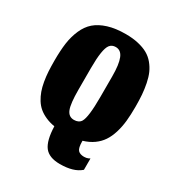

<svg xmlns="http://www.w3.org/2000/svg" viewBox="-130 -478 609 666"><g transform="rotate(30 174.5 -144.5)"><path d="M173.7 -49Q152.3 -49 143.8 -70.7Q135.3 -92.3 135.3 -147.7V-234.7Q135.3 -310.7 150.3 -330Q158.7 -340.7 173.7 -340.7Q195 -340.7 204.3 -317.3Q213.7 -294 213.7 -246.3V-162.7Q213.7 -82.7 201.3 -62.3Q193 -49 173.7 -49ZM208 108Q262.3 108 289.7 84.3Q290.3 83.7 290.7 83.3V38Q287.7 40 284.3 41.3Q281 42.7 276.8 43.5Q272.7 44.3 268 44.3Q251.7 44.3 243.8 35.7Q236 27 236 0.3V-1.3Q259.7 -8.3 277.2 -20.8Q294.7 -33.3 305.8 -50Q317 -66.7 324 -89.5Q331 -112.3 333.7 -137.5Q336.3 -162.7 336.3 -194.7Q336.3 -221.7 334.7 -243Q333 -264.3 328.7 -286Q324.3 -307.7 317.2 -323.8Q310 -340 298.2 -354.3Q286.3 -368.7 270.3 -377.7Q254.3 -386.7 232 -391.8Q209.7 -397 181.7 -397Q141 -397 111.2 -387.7Q81.3 -378.3 62.5 -362Q43.7 -345.7 32.3 -319.5Q21 -293.3 16.8 -263.7Q12.7 -234 12.7 -194Q12.7 -170 13.8 -150.7Q15 -131.3 18.3 -111.8Q21.7 -92.3 27.2 -77Q32.7 -61.7 41.3 -47.7Q50 -33.7 61.7 -23.8Q73.3 -14 89.7 -6.7Q106 0.7 126.3 4Q128 60.3 146.3 84.2Q164.7 108 208 108Z"/></g></svg>

Font: Jomhuria
Style: Regular
Weight: 400
Designer: Arabic design by Kourosh Beigpour, Latin design by Eben Sorkin, engineering by Lasse Fister and Khaled Hosney
Version: Version 1.0010